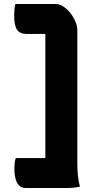

<svg xmlns="http://www.w3.org/2000/svg" viewBox="-20 -780 490 961"><path d="M57 -760H259Q277 -760 296 -748Q315 -736 331 -716Q347 -696 357 -673Q367 -650 367 -628Q367 -544 367 -458.5Q367 -373 367 -288Q367 -203 367 -120Q367 -37 367 41Q367 71 370 99Q373 127 380 154Q363 158 347.5 159.5Q332 161 313 161H108Q81 161 66.5 136.5Q52 112 52 65Q52 49 53.5 35.5Q55 22 59 11H207Q207 -67 207 -144.5Q207 -222 207 -299.5Q207 -377 207 -454.5Q207 -532 207 -610H113Q80 -610 65.5 -631Q51 -652 51 -702Q51 -719 52.5 -734Q54 -749 57 -760Z"/></svg>

Font: Recursive Casual ExtraBold
Style: Regular
Weight: 800
Version: Version 1.047